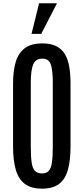

<svg xmlns="http://www.w3.org/2000/svg" viewBox="-20 -1133 506 1163"><path d="M234.4 9.8Q169.4 9.8 131.1 -18.6Q92.8 -46.9 75.9 -103.8Q59.1 -160.6 59.1 -245.6V-627.4Q59.1 -701.7 74.7 -755.9Q90.3 -810.1 128.9 -840.1Q167.5 -870.1 236.3 -870.1Q288.1 -870.1 321.5 -853Q355 -835.9 373.5 -804.2Q392.1 -772.5 399.7 -727.8Q407.2 -683.1 407.2 -627.4V-245.6Q407.2 -160.6 391.1 -103.8Q375 -46.9 337.2 -18.6Q299.3 9.8 234.4 9.8ZM234.4 -82.5Q261.2 -82.5 275.4 -98.1Q289.6 -113.8 294.7 -149.4Q299.8 -185.1 299.8 -244.6V-633.3Q299.8 -706.1 288.1 -741.9Q276.4 -777.8 236.3 -777.8Q195.3 -777.8 180.9 -742.4Q166.5 -707 166.5 -633.8V-244.6Q166.5 -184.6 171.6 -149.2Q176.8 -113.8 191.4 -98.1Q206.1 -82.5 234.4 -82.5ZM170.9 -927.7 216.8 -1113.3H325.2L229.5 -927.7Z"/></svg>

Font: Antonio Medium
Style: Regular
Weight: 500
Designer: Vernon Adams
Foundry: Vernon Adams
Version: Version 1.002